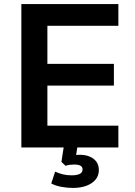

<svg xmlns="http://www.w3.org/2000/svg" viewBox="-20 -725 663 944"><path d="M85 0V-705H562V-598H213V-411H540V-304H213V-107H562V0ZM339 199Q310 199 281 193.5Q252 188 232 177L251 119Q269 127 288.5 132Q308 137 332 137Q358 137 372 130Q386 123 386 108Q386 96 376 90Q366 84 346 84Q337 84 326 85Q315 86 302 90L282 71L296 -20H363L351 59L319 45Q331 40 345 38Q359 36 372 36Q399 36 420 44.5Q441 53 453.5 69.5Q466 86 466 111Q466 139 449.5 158.5Q433 178 404.5 188.5Q376 199 339 199Z"/></svg>

Font: Nunito Sans 10pt
Style: Bold
Weight: 700
Designer: Vernon Adams
Foundry: Vernon Adams
Version: Version 3.101;gftools[0.9.27]